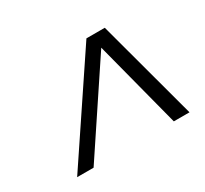

<svg xmlns="http://www.w3.org/2000/svg" viewBox="-92 -830 701 657"><g transform="rotate(-30 259.0 -502.0)"><path d="M382 -700 488.5 -304.5H426.5L337.5 -647L109.5 -304.5H44.5L309.5 -700Z"/></g></svg>

Font: Argentum Sans Light
Style: Italic
Weight: 300
Italic angle: -11.3°
Designer: Julieta Ulanovsky (font), Owen Earl (portions from Jones font), Cristiano Sobral (main changes and remaster)
Foundry: Julieta Ulanovsky (font), Owen Earl (portions from Jones font), Cristiano Sobral (main changes and remaster)
Version: Version 3.127